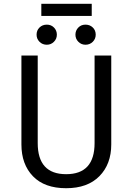

<svg xmlns="http://www.w3.org/2000/svg" viewBox="-20 -981 700 1013"><path d="M464 -897H198V-961H464ZM227 -745Q204 -745 188.5 -760.5Q173 -776 173 -798Q173 -821 188.5 -836Q204 -851 227 -851Q250 -851 265 -835.5Q280 -820 280 -798Q280 -776 264.5 -760.5Q249 -745 227 -745ZM485 -798Q485 -776 469.5 -760.5Q454 -745 431 -745Q409 -745 393.5 -760.5Q378 -776 378 -798Q378 -820 393 -835.5Q408 -851 431 -851Q454 -851 469.5 -836Q485 -821 485 -798ZM567 -688V-219Q567 -115 504.5 -51.5Q442 12 329 12Q215 12 154 -51Q93 -114 93 -219V-688H179V-226Q179 -62 329 -62Q479 -62 479 -226V-688Z"/></svg>

Font: FiraGO Book
Style: Regular
Weight: 350
Designer: bBox Type
Foundry: bBox Type GmbH
Version: Version 1.001;PS 001.001;hotconv 1.0.88;makeotf.lib2.5.64775